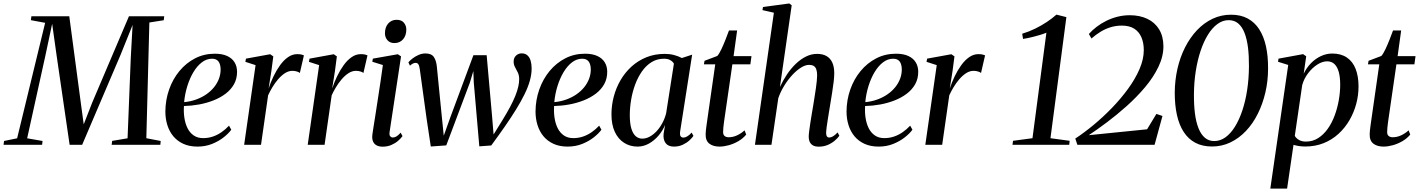

<svg xmlns="http://www.w3.org/2000/svg" viewBox="-58 -837 8203 1110"><path d="M-37.5 0 -34.5 -22 41 -37.5 203 -705 120.5 -720.5 123.5 -743H342.5L409.5 -240L426 -118L474.5 -242.5L687.5 -743H891.5L888.5 -720L805.5 -707L788 -38L871 -22L869 0H587.5L590.5 -22.5L679.5 -37.5L698 -501.5L708.5 -692.5L639 -520L417 0H344.5L270 -511L243.5 -699.5L204.5 -516L99 -37.5L188 -22L185.5 0Z M1279 -87Q1263.5 -65.5 1235 -43Q1206.5 -20.5 1168 -5Q1129.5 10.5 1084 10.5Q1037 10.5 1002 -5.5Q967 -21.5 944 -49.2Q921 -77 909.5 -113.8Q898 -150.5 898 -192.5Q898.5 -259.5 919.8 -319.8Q941 -380 979.5 -426.5Q1018 -473 1070 -499.8Q1122 -526.5 1184 -526.5Q1227 -526.5 1255.5 -513.2Q1284 -500 1298.2 -476.5Q1312.5 -453 1312.5 -422Q1312.5 -381.5 1294.8 -350Q1277 -318.5 1246.2 -295.2Q1215.5 -272 1176 -256.5Q1136.5 -241 1092.8 -233Q1049 -225 1005.5 -224Q1003 -189 1008 -155.8Q1013 -122.5 1026 -96.2Q1039 -70 1061.5 -54.2Q1084 -38.5 1116.5 -38.5Q1146 -38.5 1172.5 -47.5Q1199 -56.5 1222.5 -72.8Q1246 -89 1266 -110.5ZM1168 -497.5Q1136 -497.5 1108.8 -476.5Q1081.5 -455.5 1060.2 -420Q1039 -384.5 1025 -339.5Q1011 -294.5 1006.5 -246.5Q1044 -250 1076.2 -261.8Q1108.5 -273.5 1134.5 -291.5Q1160.5 -309.5 1179 -332.2Q1197.5 -355 1207.5 -381.2Q1217.5 -407.5 1217.5 -436Q1217 -466 1205 -481.8Q1193 -497.5 1168 -497.5Z M1353.5 0 1419.5 -460.5 1360.5 -479.5 1364 -498 1504 -523.5 1522 -511 1511 -427 1495 -325.5Q1506.5 -361 1523.5 -396.2Q1540.5 -431.5 1561.5 -460.5Q1582.5 -489.5 1607.5 -506.8Q1632.5 -524 1660 -524Q1675 -524 1684.5 -521.8Q1694 -519.5 1699 -517L1675.5 -415Q1671.5 -419.5 1659 -423.5Q1646.5 -427.5 1633 -427.5Q1610 -427.5 1589 -413.8Q1568 -400 1549.2 -378Q1530.5 -356 1516 -331.5Q1501.5 -307 1492 -286L1451 0Z M1721 0 1787 -460.5 1728 -479.5 1731.5 -498 1871.5 -523.5 1889.5 -511 1878.5 -427 1862.5 -325.5Q1874 -361 1891 -396.2Q1908 -431.5 1929 -460.5Q1950 -489.5 1975 -506.8Q2000 -524 2027.5 -524Q2042.5 -524 2052 -521.8Q2061.5 -519.5 2066.5 -517L2043 -415Q2039 -419.5 2026.5 -423.5Q2014 -427.5 2000.5 -427.5Q1977.5 -427.5 1956.5 -413.8Q1935.5 -400 1916.8 -378Q1898 -356 1883.5 -331.5Q1869 -307 1859.5 -286L1818.5 0Z M2153.5 11Q2135 11 2120.5 4Q2106 -3 2098.8 -18.8Q2091.5 -34.5 2095 -60.5Q2096.5 -71.5 2101.2 -101.8Q2106 -132 2112.8 -175Q2119.5 -218 2127 -267.5Q2134.5 -317 2142.2 -367.2Q2150 -417.5 2155.5 -461L2094.5 -480L2097.5 -498L2242 -523.5L2260.5 -511L2194.5 -75Q2191.5 -56 2198 -49Q2204.5 -42 2212.5 -42Q2223 -42 2233.2 -47.8Q2243.5 -53.5 2258.5 -70L2269 -50Q2259 -36 2242.5 -22Q2226 -8 2203.5 1.5Q2181 11 2153.5 11ZM2222 -588Q2196.5 -588 2182 -604.5Q2167.5 -621 2167.5 -644.5Q2167.5 -679.5 2186.2 -701Q2205 -722.5 2235 -722.5Q2263 -722.5 2277 -705.8Q2291 -689 2291 -666Q2291 -631.5 2272.2 -609.8Q2253.5 -588 2222 -588Z M2432.5 10 2408.5 -149.5 2369 -436.5Q2366 -457.5 2360.5 -465.5Q2355 -473.5 2345 -473.5Q2336 -473.5 2328 -469Q2320 -464.5 2312 -457.5L2303 -476.5Q2312 -487.5 2327.2 -499.2Q2342.5 -511 2362 -519.5Q2381.5 -528 2401.5 -528Q2436 -528 2450 -507.8Q2464 -487.5 2467.5 -452L2495.5 -170L2507.5 -52.5L2546.5 -161.5L2679 -518H2755.5L2787 -162.5L2795.5 -59.5L2843.5 -137Q2871.5 -182.5 2890.8 -218.5Q2910 -254.5 2921.5 -283.5Q2933 -312.5 2938.2 -335.8Q2943.5 -359 2943.5 -379Q2943.5 -402 2935.5 -418Q2927.5 -434 2919.5 -448.8Q2911.5 -463.5 2911.5 -481Q2911.5 -502.5 2925.2 -515.5Q2939 -528.5 2957.5 -528.5Q2978.5 -528.5 2991.2 -517Q3004 -505.5 3009.8 -485.8Q3015.5 -466 3015.5 -441.5Q3015.5 -407 3005 -369.8Q2994.5 -332.5 2974.2 -291.5Q2954 -250.5 2925.5 -204.2Q2897 -158 2861 -106.2Q2825 -54.5 2782 4L2713 9L2681 -360.5L2678.5 -426.5L2658.5 -359.5L2522 3.5Z M3419 -87Q3403.5 -65.5 3375 -43Q3346.5 -20.5 3308 -5Q3269.5 10.5 3224 10.5Q3177 10.5 3142 -5.5Q3107 -21.5 3084 -49.2Q3061 -77 3049.5 -113.8Q3038 -150.5 3038 -192.5Q3038.5 -259.5 3059.8 -319.8Q3081 -380 3119.5 -426.5Q3158 -473 3210 -499.8Q3262 -526.5 3324 -526.5Q3367 -526.5 3395.5 -513.2Q3424 -500 3438.2 -476.5Q3452.5 -453 3452.5 -422Q3452.5 -381.5 3434.8 -350Q3417 -318.5 3386.2 -295.2Q3355.5 -272 3316 -256.5Q3276.5 -241 3232.8 -233Q3189 -225 3145.5 -224Q3143 -189 3148 -155.8Q3153 -122.5 3166 -96.2Q3179 -70 3201.5 -54.2Q3224 -38.5 3256.5 -38.5Q3286 -38.5 3312.5 -47.5Q3339 -56.5 3362.5 -72.8Q3386 -89 3406 -110.5ZM3308 -497.5Q3276 -497.5 3248.8 -476.5Q3221.5 -455.5 3200.2 -420Q3179 -384.5 3165 -339.5Q3151 -294.5 3146.5 -246.5Q3184 -250 3216.2 -261.8Q3248.5 -273.5 3274.5 -291.5Q3300.5 -309.5 3319 -332.2Q3337.5 -355 3347.5 -381.2Q3357.5 -407.5 3357.5 -436Q3357 -466 3345 -481.8Q3333 -497.5 3308 -497.5Z M3874.5 -80Q3871 -58 3876.5 -49.8Q3882 -41.5 3893.5 -41.5Q3902.5 -41.5 3915 -48.5Q3927.5 -55.5 3940.5 -70.5L3951 -51.5Q3943.5 -40 3927.8 -25.5Q3912 -11 3889.2 -0.2Q3866.5 10.5 3838 10.5Q3805 10.5 3790 -9.8Q3775 -30 3778.5 -64L3787 -115Q3774 -82.5 3749.8 -53.8Q3725.5 -25 3694 -7.2Q3662.5 10.5 3628 10.5Q3584 10.5 3549.8 -11.5Q3515.5 -33.5 3496.2 -75Q3477 -116.5 3477 -176Q3477 -227.5 3490.2 -278Q3503.5 -328.5 3529.2 -373Q3555 -417.5 3592.5 -451.8Q3630 -486 3678.5 -505.8Q3727 -525.5 3785.5 -525.5Q3813.5 -525.5 3838.5 -519Q3863.5 -512.5 3884 -501.5L3943.5 -521ZM3838 -469Q3831.5 -481 3817.2 -489.2Q3803 -497.5 3781 -497.5Q3740.5 -497.5 3708.8 -477.8Q3677 -458 3653.5 -424.5Q3630 -391 3614.2 -348.8Q3598.5 -306.5 3590.8 -260.8Q3583 -215 3583 -171.5Q3583 -123 3592.2 -93Q3601.5 -63 3617.8 -49.2Q3634 -35.5 3655 -35.5Q3676.5 -35.5 3697.2 -46.5Q3718 -57.5 3736.8 -77.2Q3755.5 -97 3770.2 -123.8Q3785 -150.5 3793 -181.5Z M4134 -175.5Q4130 -149 4127.5 -130.5Q4125 -112 4123.8 -98.8Q4122.5 -85.5 4122.5 -73.5Q4122.5 -57.5 4131.5 -50.5Q4140.5 -43.5 4154.5 -43.5Q4179.5 -43.5 4203.2 -54.5Q4227 -65.5 4246.5 -83.5L4256 -59Q4237 -36 4210 -20.5Q4183 -5 4154.5 2.8Q4126 10.5 4102 10.5Q4064.5 10.5 4042.5 -6.8Q4020.5 -24 4021.5 -62Q4021.5 -69.5 4022.8 -81.8Q4024 -94 4026.2 -110Q4028.5 -126 4031.2 -145.2Q4034 -164.5 4037 -186L4077 -465H4011.5L4015 -485.5L4089 -513.5Q4100 -526 4112.8 -553Q4125.5 -580 4137.2 -610Q4149 -640 4156.5 -661H4203.5L4183 -512.5H4286.5L4280 -465H4176Z M4673.5 11Q4657 11 4644.2 4.8Q4631.5 -1.5 4624.5 -14.2Q4617.5 -27 4617.5 -48Q4617.5 -59 4620 -78.5Q4622.5 -98 4626.2 -122.8Q4630 -147.5 4634.5 -174.8Q4639 -202 4643.5 -228Q4647.5 -253.5 4651.5 -278.5Q4655.5 -303.5 4658.8 -326.2Q4662 -349 4664 -368.2Q4666 -387.5 4666 -401.5Q4666 -422.5 4661.2 -436Q4656.5 -449.5 4646.2 -455.8Q4636 -462 4619.5 -462Q4598 -462 4572.8 -446.2Q4547.5 -430.5 4522.2 -403.2Q4497 -376 4475.8 -341.5Q4454.5 -307 4441.5 -269.5L4402 0H4306.5L4416 -763.5L4350 -778.5L4353 -796.5L4505 -817L4519 -806.5L4451 -334Q4469 -373 4492.2 -407.5Q4515.5 -442 4543.2 -468.5Q4571 -495 4601.8 -510.2Q4632.5 -525.5 4666 -525.5Q4699 -525.5 4721 -512.5Q4743 -499.5 4754 -474.8Q4765 -450 4765 -414.5Q4765 -394.5 4761.8 -365.5Q4758.5 -336.5 4753 -302.8Q4747.5 -269 4742 -235Q4738 -211.5 4734.2 -187.2Q4730.5 -163 4726.8 -140.8Q4723 -118.5 4720.8 -100.2Q4718.5 -82 4718 -71Q4718 -55.5 4722.5 -48.8Q4727 -42 4736 -42Q4746 -42 4757.8 -48.8Q4769.5 -55.5 4784.5 -71.5L4794.5 -52Q4784.5 -38 4767.5 -23.5Q4750.5 -9 4727.2 1Q4704 11 4673.5 11Z M5217 -87Q5201.5 -65.5 5173 -43Q5144.5 -20.5 5106 -5Q5067.5 10.5 5022 10.5Q4975 10.5 4940 -5.5Q4905 -21.5 4882 -49.2Q4859 -77 4847.5 -113.8Q4836 -150.5 4836 -192.5Q4836.5 -259.5 4857.8 -319.8Q4879 -380 4917.5 -426.5Q4956 -473 5008 -499.8Q5060 -526.5 5122 -526.5Q5165 -526.5 5193.5 -513.2Q5222 -500 5236.2 -476.5Q5250.5 -453 5250.5 -422Q5250.5 -381.5 5232.8 -350Q5215 -318.5 5184.2 -295.2Q5153.5 -272 5114 -256.5Q5074.5 -241 5030.8 -233Q4987 -225 4943.5 -224Q4941 -189 4946 -155.8Q4951 -122.5 4964 -96.2Q4977 -70 4999.5 -54.2Q5022 -38.5 5054.5 -38.5Q5084 -38.5 5110.5 -47.5Q5137 -56.5 5160.5 -72.8Q5184 -89 5204 -110.5ZM5106 -497.5Q5074 -497.5 5046.8 -476.5Q5019.5 -455.5 4998.2 -420Q4977 -384.5 4963 -339.5Q4949 -294.5 4944.5 -246.5Q4982 -250 5014.2 -261.8Q5046.5 -273.5 5072.5 -291.5Q5098.5 -309.5 5117 -332.2Q5135.5 -355 5145.5 -381.2Q5155.5 -407.5 5155.5 -436Q5155 -466 5143 -481.8Q5131 -497.5 5106 -497.5Z M5291.5 0 5357.5 -460.5 5298.5 -479.5 5302 -498 5442 -523.5 5460 -511 5449 -427 5433 -325.5Q5444.5 -361 5461.5 -396.2Q5478.5 -431.5 5499.5 -460.5Q5520.5 -489.5 5545.5 -506.8Q5570.5 -524 5598 -524Q5613 -524 5622.5 -521.8Q5632 -519.5 5637 -517L5613.5 -415Q5609.5 -419.5 5597 -423.5Q5584.5 -427.5 5571 -427.5Q5548 -427.5 5527 -413.8Q5506 -400 5487.2 -378Q5468.5 -356 5454 -331.5Q5439.5 -307 5430 -286L5389 0Z M5798.5 -23 5911 -38 5991.5 -648Q5975 -641 5953 -634.5Q5931 -628 5906.5 -622Q5882 -616 5856.5 -612L5851.5 -642Q5891 -654 5926.8 -671.5Q5962.5 -689 5993.8 -709.8Q6025 -730.5 6049.5 -752.5L6107 -738L6015 -38L6126 -23L6123.5 0H5795.5Z M6170.5 0 6158.5 -36Q6209 -69 6264 -114.5Q6319 -160 6370.5 -213.2Q6422 -266.5 6463.8 -323.8Q6505.5 -381 6530 -438Q6554.5 -495 6554.5 -547Q6554.5 -590 6540.5 -622Q6526.5 -654 6498.8 -671.5Q6471 -689 6427.5 -689Q6393.5 -689 6362.5 -679.5Q6331.5 -670 6304 -653Q6276.5 -636 6252 -614.5L6237 -640.5Q6256.5 -662.5 6282 -682Q6307.5 -701.5 6337.8 -716.5Q6368 -731.5 6402.2 -740.2Q6436.5 -749 6473.5 -749Q6531 -749 6574.8 -728.2Q6618.5 -707.5 6643 -667.5Q6667.5 -627.5 6668 -570Q6668 -510.5 6639 -450.2Q6610 -390 6562 -333Q6514 -276 6456.5 -224.5Q6399 -173 6341.5 -130Q6284 -87 6236.5 -55.5L6573.5 -89.5L6627.5 -178.5L6662.5 -166.5L6617 0Z M6949 10Q6893.5 10 6852.8 -11.5Q6812 -33 6785.5 -73.8Q6759 -114.5 6746.2 -172Q6733.5 -229.5 6733.5 -301Q6734 -373 6749.2 -439.8Q6764.5 -506.5 6793.2 -563.2Q6822 -620 6862.2 -662.5Q6902.5 -705 6952.2 -728.5Q7002 -752 7059 -752Q7114.5 -752 7155 -730.2Q7195.5 -708.5 7221.8 -667.8Q7248 -627 7260.8 -569.8Q7273.5 -512.5 7273 -440.5Q7273 -369 7257.5 -302.5Q7242 -236 7213.5 -179Q7185 -122 7145 -79.8Q7105 -37.5 7055.5 -13.8Q7006 10 6949 10ZM6961.5 -21.5Q6996.5 -21.5 7026.8 -43.2Q7057 -65 7081.8 -105Q7106.5 -145 7124.5 -199Q7142.5 -253 7152.2 -317.5Q7162 -382 7162.5 -453Q7163 -514 7156.8 -563.2Q7150.5 -612.5 7136.5 -647.8Q7122.5 -683 7100 -701.8Q7077.5 -720.5 7045 -720.5Q7011 -720.5 6980.8 -698.5Q6950.5 -676.5 6925.8 -636.8Q6901 -597 6883 -543.2Q6865 -489.5 6855 -425.8Q6845 -362 6844.5 -292.5Q6844 -231 6850.2 -181.2Q6856.5 -131.5 6870.8 -95.8Q6885 -60 6907.5 -40.8Q6930 -21.5 6961.5 -21.5Z M7286 253.5 7389.5 -461.5 7330.5 -480 7333.5 -498 7475.5 -524 7493.5 -511.5 7479 -411Q7495.5 -445.5 7521.2 -471.8Q7547 -498 7578.8 -512.8Q7610.5 -527.5 7644 -527.5Q7694.5 -527.5 7728.5 -504.5Q7762.5 -481.5 7779.2 -438.8Q7796 -396 7796 -337Q7796 -286.5 7782.8 -236.8Q7769.5 -187 7743.8 -142.5Q7718 -98 7680.5 -63.5Q7643 -29 7594.5 -9.5Q7546 10 7487.5 10Q7470.5 10 7453 7.5Q7435.5 5 7420 0.5L7383 253.5ZM7427.5 -51.5Q7436 -37 7452 -27.8Q7468 -18.5 7492 -18.5Q7531.5 -18.5 7563 -38.8Q7594.5 -59 7618.5 -93Q7642.5 -127 7658.2 -169.8Q7674 -212.5 7682 -258.5Q7690 -304.5 7690 -347.5Q7690 -390.5 7681.8 -420.5Q7673.5 -450.5 7657 -466.5Q7640.5 -482.5 7614.5 -482.5Q7587 -482.5 7557.8 -463.8Q7528.5 -445 7504.8 -414Q7481 -383 7470.5 -345.5Z M7973 -175.5Q7969 -149 7966.5 -130.5Q7964 -112 7962.8 -98.8Q7961.5 -85.5 7961.5 -73.5Q7961.5 -57.5 7970.5 -50.5Q7979.5 -43.5 7993.5 -43.5Q8018.5 -43.5 8042.2 -54.5Q8066 -65.5 8085.5 -83.5L8095 -59Q8076 -36 8049 -20.5Q8022 -5 7993.5 2.8Q7965 10.5 7941 10.5Q7903.5 10.5 7881.5 -6.8Q7859.5 -24 7860.5 -62Q7860.5 -69.5 7861.8 -81.8Q7863 -94 7865.2 -110Q7867.5 -126 7870.2 -145.2Q7873 -164.5 7876 -186L7916 -465H7850.5L7854 -485.5L7928 -513.5Q7939 -526 7951.8 -553Q7964.5 -580 7976.2 -610Q7988 -640 7995.5 -661H8042.5L8022 -512.5H8125.5L8119 -465H8015Z"/></svg>

Font: Merriweather 120pt
Style: Italic
Weight: 400
Italic angle: -7.8°
Version: Version 2.101